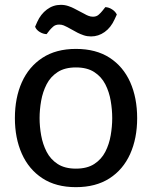

<svg xmlns="http://www.w3.org/2000/svg" viewBox="-20 -760 628 793"><path d="M41.5 -272Q41.5 -356 70.2 -420.2Q99 -484.5 155.2 -521.2Q211.5 -558 293.5 -558Q376.5 -558 432.8 -521.5Q489 -485 517.8 -420.5Q546.5 -356 546.5 -272Q546.5 -188.5 517.5 -124Q488.5 -59.5 432 -23.2Q375.5 13 293.5 13Q211 13 155 -23.8Q99 -60.5 70.2 -125Q41.5 -189.5 41.5 -272ZM143.5 -272Q143.5 -237.5 150 -201Q156.5 -164.5 172.5 -133.2Q188.5 -102 218 -82.8Q247.5 -63.5 293.5 -63.5Q340 -63.5 369.5 -82.8Q399 -102 415 -133.2Q431 -164.5 437.2 -201Q443.5 -237.5 443.5 -272Q443.5 -307 437.2 -343.8Q431 -380.5 415 -411.8Q399 -443 369.5 -462.2Q340 -481.5 293.5 -481.5Q247.5 -481.5 218 -462.2Q188.5 -443 172.5 -411.8Q156.5 -380.5 150 -343.8Q143.5 -307 143.5 -272ZM258 -648Q252 -651.5 243.2 -655Q234.5 -658.5 224.5 -658.5Q209 -658.5 199.5 -650Q190 -641.5 184 -634L172.5 -619Q158 -619.5 144 -628Q130 -636.5 125 -649.5L133.5 -669Q148 -701.5 173.8 -720.8Q199.5 -740 231 -740Q247.5 -740 262.2 -735Q277 -730 286 -725L330 -702Q335.5 -698.5 344.8 -694.8Q354 -691 364 -691Q378 -691 387 -698.8Q396 -706.5 403.5 -716L415 -730.5Q429.5 -730 443 -721.2Q456.5 -712.5 462.5 -700L453.5 -680.5Q438 -646 412.2 -627.8Q386.5 -609.5 356 -609.5Q340 -609.5 326 -614.2Q312 -619 301 -624.5Z"/></svg>

Font: Signika Negative SC
Style: Regular
Weight: 400
Designer: Anna Giedryś
Foundry: Anna Giedryś
Version: Version 2.000; ttfautohint (v1.8.3) -l 8 -r 50 -G 200 -x 9 -